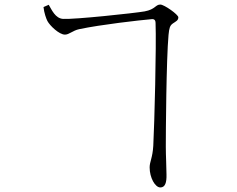

<svg xmlns="http://www.w3.org/2000/svg" viewBox="-20 -777 1040 843"><path d="M663 -677C667 -575 658 -231 653 -137C650 -84 637 -67 637 -42C637 3 661 46 684 46C705 46 712 25 711 -11C711 -44 708 -92 708 -134C708 -192 710 -514 720 -624C723 -654 726 -665 739 -674C752 -683 763 -687 763 -701C763 -713 701 -757 684 -757C662 -757 663 -736 615 -727C569 -719 305 -691 257 -694C223 -696 207 -734 194 -756L171 -746C174 -719 183 -695 188 -685C199 -664 240 -625 265 -625C284 -625 299 -643 328 -649C423 -669 590 -688 647 -693C658 -694 663 -687 663 -677Z"/></svg>

Font: Source Han Serif CN VF
Style: Regular
Weight: 250
Designer: Ryoko NISHIZUKA 西塚涼子 (kana & ideographs); Frank Grießhammer (Latin, Greek & Cyrillic); Wenlong ZHANG 张文龙 (bopomofo); San
Foundry: Adobe
Version: Version 2.002;hotconv 1.1.0;makeotfexe 2.6.0